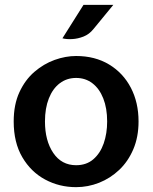

<svg xmlns="http://www.w3.org/2000/svg" viewBox="-20 -760 633 792"><path d="M294 12Q224.5 12 166 -19.5Q107.5 -51 72 -111.5Q36.5 -172 36.5 -259Q36.5 -328.5 60 -379.5Q83.5 -430.5 121.8 -463.5Q160 -496.5 205.2 -512.8Q250.5 -529 294 -529Q372 -529 430 -494Q488 -459 519.8 -398Q551.5 -337 551.5 -259Q551.5 -195 530 -144.5Q508.5 -94 471.8 -59.2Q435 -24.5 389 -6.2Q343 12 294 12ZM294 -78.5Q336.5 -78.5 365 -103Q393.5 -127.5 407.8 -168.5Q422 -209.5 422 -259Q422 -313.5 406 -354Q390 -394.5 361.2 -416.5Q332.5 -438.5 294 -438.5Q255.5 -438.5 226.5 -416.5Q197.5 -394.5 181.5 -354Q165.5 -313.5 165.5 -259Q165.5 -179.5 199.8 -129Q234 -78.5 294 -78.5ZM237.5 -602 324.5 -740H447.5L365 -639.5Q348 -618.5 324.5 -609.2Q301 -600 277.8 -598.8Q254.5 -597.5 237.5 -602Z"/></svg>

Font: Expletus Sans SemiBold
Style: Regular
Weight: 600
Version: Version 7.500